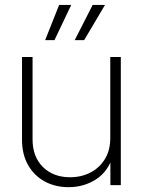

<svg xmlns="http://www.w3.org/2000/svg" viewBox="-20 -755 582 783"><path d="M259.8 8.3Q205.1 8.3 162.1 -15.1Q119.1 -38.6 94.5 -82Q69.8 -125.5 69.8 -185.1V-522.5H112.8V-187Q112.8 -115.7 155 -74Q197.3 -32.2 265.6 -32.2Q312 -32.2 349.1 -51.5Q386.2 -70.8 408 -106.7Q429.7 -142.6 429.7 -191.4V-522.5H472.7V0H430.2V-120.1H440.9Q420.9 -55.2 371.3 -23.4Q321.8 8.3 259.8 8.3ZM202.1 -591.3H164.1L221.2 -734.9H270.5ZM323.2 -591.3H284.7L357.9 -734.9H408.2Z"/></svg>

Font: Inter 28pt ExtraLight
Style: Regular
Weight: 250
Designer: Rasmus Andersson
Foundry: rsms
Version: Version 4.001;git-66647c0bb